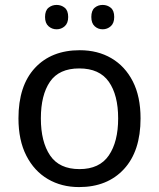

<svg xmlns="http://www.w3.org/2000/svg" viewBox="-20 -750 645 780"><path d="M551 -269Q551 -136 483.5 -63Q416 10 301 10Q230 10 174.5 -22.5Q119 -55 87 -117.5Q55 -180 55 -269Q55 -402 122 -474Q189 -546 304 -546Q377 -546 432.5 -513.5Q488 -481 519.5 -419.5Q551 -358 551 -269ZM146 -269Q146 -174 183.5 -118.5Q221 -63 303 -63Q384 -63 422 -118.5Q460 -174 460 -269Q460 -364 422 -418Q384 -472 302 -472Q220 -472 183 -418Q146 -364 146 -269ZM163 -681Q163 -707 177 -718.5Q191 -730 210 -730Q229 -730 243 -718.5Q257 -707 257 -681Q257 -656 243 -643.5Q229 -631 210 -631Q191 -631 177 -643.5Q163 -656 163 -681ZM351 -681Q351 -707 364.5 -718.5Q378 -730 397 -730Q416 -730 430 -718.5Q444 -707 444 -681Q444 -656 430 -643.5Q416 -631 397 -631Q378 -631 364.5 -643.5Q351 -656 351 -681Z"/></svg>

Font: Noto Sans Lisu
Style: Regular
Weight: 400
Designer: Monotype Design Team. David Williams.
Foundry: Monotype Imaging Inc.
Version: Version 2.102